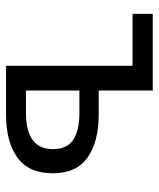

<svg xmlns="http://www.w3.org/2000/svg" viewBox="35 -561 526 636"><g transform="rotate(90 298.0 -243.0)"><path d="M198 0V-419H26V-486H280V-307H361Q448 -307 501 -270.5Q554 -234 554 -155Q554 -74 501 -37Q448 0 361 0ZM280 -66H353Q474 -66 474 -155Q474 -201 444 -222Q414 -243 353 -243H280Z"/></g></svg>

Font: Pinyin1712
Style: Regular
Weight: 400
Version: Version 1